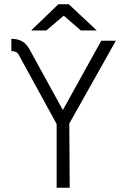

<svg xmlns="http://www.w3.org/2000/svg" viewBox="-20 -875 591 895"><path d="M67 -620Q58 -637 33 -637V-694Q63 -694 83 -682.5Q103 -671 117 -646L273 -362L452 -685H520L303 -299L305 0H244V-297ZM252 -855H301L431 -733H357L277 -802L196 -733H125Z"/></svg>

Font: Bellota Text
Style: Regular
Weight: 400
Designer: Kemie Guaida
Foundry: Kemie Guaida
Version: Version 4.001